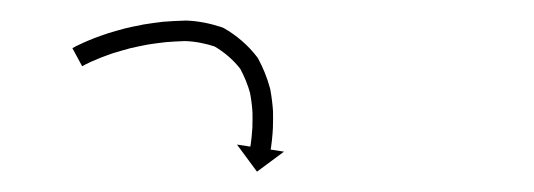

<svg xmlns="http://www.w3.org/2000/svg" viewBox="-20 -335 520 187"><path d="M53.8 -289.9C52.7 -289.3 51.6 -288.7 50.5 -288.1L60 -270.5C61 -271.1 62 -271.6 63.1 -272.1C63.1 -272.1 63 -272.1 63 -272.1C63 -272.1 62.9 -272.1 62.9 -272.1C65.1 -273.2 67.2 -274.2 69.4 -275.2C69.4 -275.2 69.4 -275.2 69.3 -275.1C69.3 -275.1 69.3 -275.1 69.3 -275.1C72.5 -276.5 75.7 -277.9 79 -279.2C79 -279.2 78.9 -279.2 78.9 -279.1C78.8 -279.1 78.8 -279.1 78.8 -279.1C82.9 -280.7 87.1 -282.2 91.3 -283.6C91.3 -283.6 91.3 -283.5 91.2 -283.5C91.2 -283.5 91.1 -283.5 91.1 -283.5C96.1 -285 101.1 -286.5 106.1 -287.8C106.1 -287.8 106.1 -287.8 106 -287.8C106 -287.8 105.9 -287.8 105.9 -287.8C111.5 -289.1 117.2 -290.3 122.9 -291.4C122.9 -291.4 122.8 -291.4 122.8 -291.4C122.7 -291.4 122.7 -291.4 122.7 -291.4C128.8 -292.4 134.9 -293.2 141.1 -293.9C141.1 -293.9 141 -293.9 141 -293.9C140.9 -293.9 140.8 -293.9 140.8 -293.9C147.2 -294.4 153.6 -294.8 160.1 -295C160.1 -295 160 -295 159.9 -295C159.7 -295 159.6 -295 159.6 -295C169.8 -294.8 180.1 -292.7 189.8 -289.5C189.8 -289.5 189.3 -289.7 188.8 -290C188.4 -290.2 187.9 -290.4 187.9 -290.4C198.2 -284.5 207.5 -276.6 214.7 -267.1C214.7 -267.1 214.5 -267.4 214.3 -267.8C214.1 -268.1 213.8 -268.5 213.8 -268.4C218 -260.6 221.4 -252.4 223.7 -243.9C223.7 -243.9 223.6 -244.1 223.6 -244.3C223.6 -244.5 223.5 -244.6 223.5 -244.6C224.7 -238.3 225.5 -232 225.9 -225.6C225.9 -225.6 225.9 -225.7 225.9 -225.8C225.9 -225.9 225.9 -226 225.9 -226C226 -221.1 226 -216.2 225.8 -211.4C225.8 -211.4 225.8 -211.4 225.8 -211.5C225.8 -211.6 225.9 -211.6 225.9 -211.6C225.6 -208.1 225.3 -204.5 225 -201C225 -201 225 -201 225 -201.1C225 -201.1 225 -201.1 225 -201.1C224.7 -198.9 224.5 -196.7 224.2 -194.5C224.2 -194.5 224.2 -194.5 224.2 -194.5C224.2 -194.5 224.2 -194.6 224.2 -194.6C224 -193.8 223.9 -193 223.8 -192.2L210.8 -194.2L230.3 -167.8L256.6 -187.3L243.6 -189.3C243.7 -190.1 243.8 -190.9 244 -191.7C244 -191.7 244 -191.7 244 -191.7C244 -191.7 244 -191.7 244 -191.7C244.3 -194.1 244.6 -196.4 244.9 -198.8C244.9 -198.8 244.9 -198.8 244.9 -198.9C244.9 -198.9 244.9 -198.9 244.9 -198.9C245.3 -202.7 245.6 -206.5 245.8 -210.3C245.8 -210.3 245.8 -210.4 245.8 -210.5C245.8 -210.5 245.8 -210.6 245.8 -210.6C246 -215.9 246 -221.2 245.9 -226.5C245.9 -226.5 245.9 -226.6 245.9 -226.7C245.9 -226.8 245.9 -226.9 245.9 -226.9C245.4 -234.1 244.5 -241.2 243.2 -248.2C243.2 -248.2 243.1 -248.4 243.1 -248.6C243.1 -248.8 243 -249 243 -249C240.3 -259 236.4 -268.7 231.5 -277.8C231.5 -277.9 231.3 -278.2 231.1 -278.5C230.9 -278.8 230.7 -279.2 230.6 -279.2C221.8 -290.8 210.5 -300.5 197.9 -307.7C197.8 -307.7 197.4 -307.9 196.9 -308.1C196.5 -308.3 196 -308.5 196 -308.5C184.4 -312.3 172.1 -314.8 159.9 -315C159.9 -315 159.8 -314.9 159.7 -314.9C159.6 -314.9 159.5 -314.9 159.5 -314.9C152.7 -314.7 145.9 -314.4 139.1 -313.8C139.1 -313.8 139.1 -313.8 139 -313.8C138.9 -313.8 138.9 -313.8 138.9 -313.8C132.4 -313 125.9 -312.2 119.4 -311.1C119.4 -311.1 119.3 -311.1 119.3 -311.1C119.2 -311.1 119.2 -311 119.2 -311C113.2 -309.9 107.2 -308.6 101.2 -307.2C101.2 -307.2 101.2 -307.2 101.1 -307.2C101.1 -307.2 101 -307.1 101 -307.1C95.7 -305.7 90.4 -304.2 85.2 -302.6C85.2 -302.6 85.1 -302.6 85.1 -302.6C85 -302.5 85 -302.5 85 -302.5C80.5 -301 76.1 -299.5 71.7 -297.8C71.7 -297.8 71.7 -297.8 71.6 -297.8C71.6 -297.8 71.5 -297.7 71.5 -297.7C68.1 -296.4 64.6 -294.9 61.2 -293.4C61.2 -293.4 61.2 -293.4 61.1 -293.4C61.1 -293.4 61 -293.3 61 -293.3C58.7 -292.2 56.3 -291.1 54 -290C54 -290 53.9 -289.9 53.9 -289.9C53.9 -289.9 53.8 -289.9 53.8 -289.9Z"/></svg>

Font: FRB American Cursive Just Arrows Ultra
Style: Bold Italic
Weight: 1000
Italic angle: -25°
Version: Version 2.0;Modular Font Editor K font №1